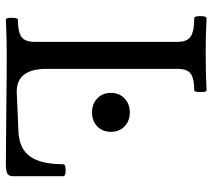

<svg xmlns="http://www.w3.org/2000/svg" viewBox="-54 -652 709 640"><g transform="rotate(90 300.0 -331.5)"><path d="M44.9 2.9Q38.6 2.9 38.8 -17.1Q39.1 -37.1 44.9 -37.1Q84.5 -37.1 101.8 -48.6Q119.1 -60.1 119.1 -94.2V-568.8Q119.1 -602.1 100.8 -613.5Q82.5 -625 40 -625Q33.2 -625 33.2 -645.5Q33.2 -666 40 -666Q100.1 -663.1 160.2 -663.1Q219.2 -663.1 280.8 -666Q286.6 -666 286.4 -645.5Q286.1 -625 280.8 -625Q242.2 -625 225.6 -613.5Q209 -602.1 209 -568.8V-132.8Q209 -33.2 285.2 -33.2L419.9 -39.1Q475.6 -42 501.2 -77.9Q526.9 -113.8 526.9 -188Q526.9 -196.3 546.9 -196.3Q566.9 -196.3 566.9 -188V-21Q566.9 -6.8 558.1 -2Q549.3 2.9 522.9 2.9Q463.4 2.9 344.5 1.5Q225.6 0 166 0Q105 0 44.9 2.9ZM354 -284.2Q326.2 -284.2 307.6 -301.8Q289.1 -319.3 289.1 -347.2Q289.1 -375 307.6 -392.6Q326.2 -410.2 354 -410.2Q382.8 -410.2 400.9 -392.6Q418.9 -375 418.9 -347.2Q418.9 -319.3 400.9 -301.8Q382.8 -284.2 354 -284.2Z"/></g></svg>

Font: Junicode SmCond Medium
Style: Regular
Weight: 500
Width: 4
Designer: Peter S. Baker
Version: Version 2.206